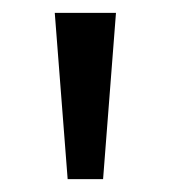

<svg xmlns="http://www.w3.org/2000/svg" viewBox="-20 -734 265 298"><path d="M160 -714 140 -456H85L65 -714Z"/></svg>

Font: Noto Sans Inscriptional Pahlavi
Style: Regular
Weight: 400
Designer: Monotype Design Team
Foundry: Monotype Imaging Inc.
Version: Version 2.003; ttfautohint (v1.8.4.7-5d5b)